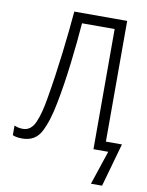

<svg xmlns="http://www.w3.org/2000/svg" viewBox="-97 -783 796 1037"><g transform="rotate(10 301.5 -264.0)"><path d="M536 186 603 -52H515V-714H225Q217 -617 201 -484Q185 -351 165 -235Q151 -146 128.5 -94Q106 -42 61 -42Q34 -42 14 -52V1Q33 10 67 10Q138 10 169.5 -50.5Q201 -111 220 -212Q240 -313 255 -438.5Q270 -564 277 -659H456V0H537L475 186Z"/></g></svg>

Font: Noto Sans Mono UI Light
Style: Regular
Weight: 300
Designer: Monotype Design team
Foundry: Monotype Imaging Inc.
Version: 1.000